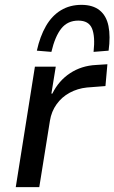

<svg xmlns="http://www.w3.org/2000/svg" viewBox="-20 -772 472 792"><path d="M45 0 124 -497H210L192 -386H196Q222 -439 269 -470Q316 -501 376 -504L423 -507L415 -417L338 -411Q300 -407 267.5 -389.5Q235 -372 213.5 -342Q192 -312 186 -274L142 0ZM192 -558 132 -563Q145 -622 169.5 -664.5Q194 -707 231 -729.5Q268 -752 316 -752Q363 -752 391 -729.5Q419 -707 427.5 -664.5Q436 -622 428 -563L366 -558Q373 -622 359.5 -654.5Q346 -687 303 -687Q259 -687 233 -654.5Q207 -622 192 -558Z"/></svg>

Font: Nunito Sans 7pt SemiCondensed Medium
Style: Italic
Weight: 500
Width: 4
Italic angle: -9°
Designer: Vernon Adams
Foundry: Vernon Adams
Version: Version 3.101;gftools[0.9.27]